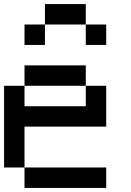

<svg xmlns="http://www.w3.org/2000/svg" viewBox="-20 -920 640 940"><path d="M0 -100V-500H100V-400H400V-500H500V-300H100V-100ZM200 -700H100V-800H200ZM200 -800V-900H400V-800ZM400 -500H100V-600H400ZM400 -700V-800H500V-700ZM100 -100H500V0H100Z"/></svg>

Font: Galmuri9 Regular
Style: Regular
Weight: 400
Designer: Lee Minseo (quiple)
Version: Version 2.399;hotconv 1.1.1;makeotfexe 2.6.0 DEVELOPMENT